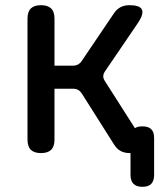

<svg xmlns="http://www.w3.org/2000/svg" viewBox="-20 -580 640 740"><path d="M529 140Q506 140 494.5 128.5Q483 117 483 94V10H480Q460 10 445 2Q430 -6 419 -24L295 -220Q289 -229 281 -233.5Q273 -238 262 -238H190V-42Q190 -15 177 -2.5Q164 10 138 10Q112 10 99 -2.5Q86 -15 86 -42V-508Q86 -535 99 -547.5Q112 -560 138 -560Q164 -560 177 -547.5Q190 -535 190 -508V-327H262Q272 -327 280.5 -331.5Q289 -336 295 -345L418 -527Q429 -544 444 -552Q459 -560 479 -560Q518 -560 526.5 -544Q535 -528 514 -495L384 -304Q378 -295 378 -286Q378 -277 384 -268L500 -86Q510 -93 529 -93Q552 -93 563 -82Q574 -71 574 -48V94Q574 117 563 128.5Q552 140 529 140Z"/></svg>

Font: Maple Mono Medium
Style: Regular
Weight: 500
Monospace: yes
Designer: subframe7536
Version: Version 7.000